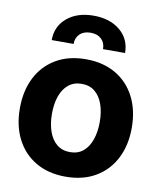

<svg xmlns="http://www.w3.org/2000/svg" viewBox="-86 -830 753 907"><g transform="rotate(10 290.5 -376.0)"><path d="M290.2 10.5Q207.4 10.5 147.2 -24.8Q87 -60.1 54.5 -123.4Q22.1 -186.7 22.1 -270.7Q22.1 -355.3 54.5 -418.7Q87 -482.1 147.2 -517.4Q207.4 -552.7 290.2 -552.7Q373.2 -552.7 433.4 -517.4Q493.7 -482.1 526.2 -418.7Q558.8 -355.3 558.8 -270.7Q558.8 -186.7 526.2 -123.4Q493.7 -60.1 433.4 -24.8Q373.2 10.5 290.2 10.5ZM290.8 -107.4Q328.7 -107.4 354 -128.6Q379.3 -149.8 392.2 -187Q405.1 -224.1 405.1 -271.3Q405.1 -319.1 392.2 -356Q379.3 -392.8 354 -413.8Q328.7 -434.8 290.8 -434.8Q253 -434.8 227.3 -413.8Q201.6 -392.8 188.7 -356Q175.8 -319.1 175.8 -271.3Q175.8 -224.1 188.7 -187Q201.6 -149.8 227.3 -128.6Q253 -107.4 290.8 -107.4ZM114.3 -613.7Q114.3 -680.1 163.1 -720.9Q211.9 -761.7 290.2 -761.7Q368.8 -761.7 417.5 -720.9Q466.2 -680.1 466.2 -613.7H360.5Q360.5 -643.9 341.5 -661.9Q322.5 -679.9 290.2 -679.9Q257.4 -679.9 238.4 -661.9Q219.3 -643.9 219.3 -613.7Z"/></g></svg>

Font: Inter Tight
Style: Regular
Weight: 400
Designer: Rasmus Andersson
Foundry: rsms
Version: Version 3.002